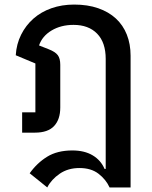

<svg xmlns="http://www.w3.org/2000/svg" viewBox="-20 -581 665 841"><path d="M110 178Q142 133 186.5 105.5Q231 78 297 78Q350 78 386 99.5Q422 121 438 159H443V-323Q443 -395 405.5 -433.5Q368 -472 302 -472Q247 -472 206 -447.5Q165 -423 151 -382L194 -365Q222 -354 233 -339.5Q244 -325 244 -297V-110Q244 -58 217 -29Q190 0 133 0H77V-89H135V-303L49 -339Q52 -388 72.5 -429Q93 -470 126.5 -499.5Q160 -529 205.5 -545Q251 -561 305 -561Q364 -561 410 -545Q456 -529 487.5 -500Q519 -471 535.5 -429.5Q552 -388 552 -337V240H460Q444 205 411.5 180Q379 155 328 155Q278 155 241.5 180Q205 205 187 240Z"/></svg>

Font: IBM Plex Thai Medium
Style: Regular
Weight: 500
Designer: Mike Abbink, Paul van der Laan, Pieter van Rosmalen, Ben Mitchell, Mark Frömberg
Foundry: Bold Monday
Version: Version 1.0